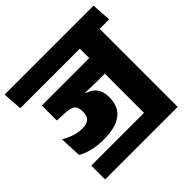

<svg xmlns="http://www.w3.org/2000/svg" viewBox="-223 -830 1177 1177"><g transform="rotate(-45 365.0 -242.0)"><path d="M500 40H43V160H672V-30.5H500ZM672 -559.5H500V0H672ZM476 -516.5H754.5L746 -643.5H467.5ZM704.5 -516.5 696 -643.5H-25L-16 -516.5ZM555 -435H89V-305L276 -304.5L425 -300H555ZM333.5 -340H89V-305L163 -301Q193 -299.5 210 -291.8Q227 -284 233.8 -269.2Q240.5 -254.5 240.5 -232V-226.5Q240.5 -192.5 222.8 -175.8Q205 -159 167 -159Q131.5 -159 96.8 -170.2Q62 -181.5 29.5 -201.5L36 -59.5Q69 -40 112.8 -29.2Q156.5 -18.5 210.5 -18.5Q315.5 -18.5 366.5 -58.8Q417.5 -99 417.5 -175V-182.5Q417.5 -227 397.2 -255.8Q377 -284.5 333.5 -298Z"/></g></svg>

Font: Anek Devanagari Medium ExtraBold
Style: Regular
Weight: 800
Version: Version 1.003